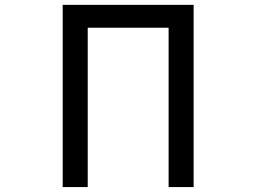

<svg xmlns="http://www.w3.org/2000/svg" viewBox="-20 -759 1040 779"><path d="M765.6 -739.3V0H664.1V-646.5H335.9V0H234.4V-739.3Z"/></svg>

Font: RobotoJAA
Style: Medium
Weight: 500
Version: Version 2.05; 2016-11-05